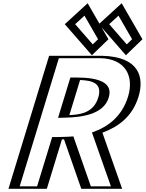

<svg xmlns="http://www.w3.org/2000/svg" viewBox="-20 -1171 904 1191"><path d="M309.7 -825H610.7C808.2 -820.4 853.1 -697.9 814.1 -571C775.6 -445.9 686.7 -379.9 593 -345.1L714.5 0H507.5L400 -307.8C376.7 -306.5 355.9 -306.1 339.1 -306L245.5 0H57.5ZM384.9 -456C477 -458 584.3 -468.2 614.2 -565C642.4 -656 560.9 -675 451.9 -675ZM841.2 -928 728.1 -1124 614.3 -1020 761.7 -851ZM630.2 -928 517.1 -1124 403.3 -1020 550.7 -851ZM320.1 -810H606C795.6 -805.6 835.8 -690.5 799.1 -571C762.7 -452.6 680.9 -392.1 591.4 -358.9L572.6 -351.9L691.3 -15H520.2L412.5 -323.3C388.9 -321.9 362 -321.1 343.5 -321L328.6 -320.9L235.1 -15H77.1ZM380.7 -441 365.2 -440.7 441.5 -690H456.5C563.6 -690 662.1 -671.2 629.2 -564.9C594.3 -451.9 469.1 -442.9 380.7 -441ZM821.7 -927.1 721.6 -1100.6 635.7 -1022.1 765.8 -872.9ZM610.7 -927.1 510.6 -1100.6 424.7 -1022.1 554.8 -872.9ZM320.1 -810 77.1 -15H235.1L328.6 -320.9L343.5 -321C361.9 -321.1 388.9 -321.9 412.5 -323.3L520.2 -15H691.3L572.6 -351.9L591.4 -358.9C680.9 -392.1 762.7 -452.6 799.1 -571C835.8 -690.5 795.6 -805.6 606 -810ZM380.7 -441C469.1 -442.9 594.3 -451.9 629.2 -564.9C662.1 -671.2 563.6 -690 456.5 -690H441.5L365.2 -440.7ZM821.7 -927.1 765.8 -872.9 635.7 -1022.1 721.6 -1100.6ZM610.7 -927.1 554.8 -872.9 424.7 -1022.1 510.6 -1100.6ZM309.7 -825 57.5 0H245.5L339.1 -306C355.9 -306.1 376.7 -306.5 400 -307.8L507.5 0H714.5L593 -345.1C686.6 -379.9 775.6 -445.9 814.1 -571C853.1 -697.9 808.1 -820.4 610.7 -825ZM384.9 -456 451.9 -675C560.8 -675 642.3 -655.9 614.2 -565C584.3 -468.1 477 -458 384.9 -456ZM841.2 -928 761.7 -851 614.3 -1020 728.1 -1124ZM630.2 -928 550.7 -851 403.3 -1020 517.1 -1124ZM345.1 -810H604.8C755.8 -805.8 813.9 -700.5 774.1 -571C736.2 -447.6 649 -385.8 566.2 -355.1L550.4 -349.2L668 -15H543.5L435.2 -324.8L398.3 -322.6C379.1 -321.5 361.5 -321.1 342.9 -321L303.6 -320.7L210.1 -15H102.1ZM382.7 -441C490.2 -443.4 622.4 -461.9 654.2 -565C683.8 -660.5 588.6 -690 456.5 -690H416.5L340.1 -440.1ZM799.3 -927.6 766.4 -895.7 657.2 -1021 715 -1073.8ZM588.3 -927.6 555.4 -895.7 446.2 -1021 504 -1073.8ZM284.7 -825 32.5 0H270.5L364.2 -306.3C368.9 -306.5 374.5 -306.6 377.1 -306.7L484.2 0H737.7L615.3 -347.8C716.9 -385.6 801.6 -449.2 839.1 -571C875.1 -688.1 847.9 -819.6 611.8 -825ZM410.2 -456.9 476.7 -674.6C547.3 -671.8 618 -658.1 589.2 -565C559.4 -468.5 473.7 -460 410.2 -456.9ZM863.6 -927.5 734.8 -1150.8 592.9 -1021 761 -828.2ZM652.6 -927.5 523.8 -1150.8 381.9 -1021 550 -828.2Z"/></svg>

Font: Hussar Outliner
Style: Obl
Weight: 700
Foundry: Cannot Into Space Fonts
Version: Version 0.92